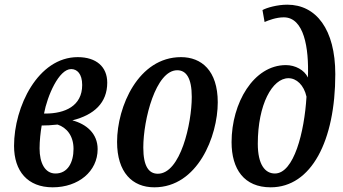

<svg xmlns="http://www.w3.org/2000/svg" viewBox="-20 -790 1466 820"><path d="M205 10C315 10 397 -58 397 -153C397 -220 349 -260 289 -276C382 -299 438 -351 438 -437C438 -505 391 -546 312 -546C142 -546 40 -334 40 -167C40 -59 98 10 205 10ZM168 -305C182 -380 231 -495 284 -495C309 -495 331 -475 331 -427C331 -337 257 -305 174 -305ZM217 -49C172 -49 149 -94 149 -156C149 -188 153 -225 158 -254C176 -254 200 -255 226 -258C265 -245 294 -210 294 -154C294 -96 269 -49 217 -49Z M639 10C824 10 910 -208 910 -353C910 -489 840 -546 753 -546C571 -546 480 -335 480 -184C480 -54 545 10 639 10ZM654 -48C616 -48 592 -79 592 -160C592 -279 645 -490 737 -490C775 -490 799 -457 799 -376C799 -263 751 -48 654 -48Z M1136 10C1310 10 1412 -189 1412 -473C1412 -665 1330 -770 1207 -770C1164 -770 1119 -757 1101 -747L1110 -696C1126 -703 1159 -716 1192 -716C1278 -716 1300 -587 1295 -459C1280 -491 1241 -512 1201 -512C1063 -512 969 -350 969 -183C969 -67 1023 10 1136 10ZM1154 -49C1112 -49 1081 -87 1081 -176C1081 -344 1143 -456 1212 -456C1246 -456 1278 -427 1289 -377C1280 -225 1235 -49 1154 -49Z"/></svg>

Font: Noto Serif Condensed Semi
Style: Italic
Weight: 600
Width: 3
Italic angle: -12°
Designer: Monotype Design Team
Foundry: Monotype Imaging Inc.
Version: Version 1.901